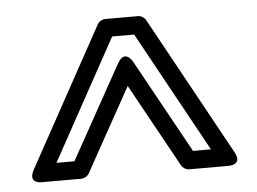

<svg xmlns="http://www.w3.org/2000/svg" viewBox="-39 -749 713 533"><g transform="rotate(-5 317.0 -483.0)"><path d="M482.8 -315 339.9 -574.1C339.9 -574.1 319.4 -616.1 296.1 -574.1L152.3 -315H102.3L286.8 -651H348.2L532.7 -315ZM446.1 -277.9C450 -270.9 458.7 -265 468 -265H575C621.2 -265 596.9 -302 596.9 -302L384.9 -688C381 -695.1 372.3 -701 363 -701H272C264 -701 254.6 -696.2 250.1 -688L38.1 -302C15.8 -261.5 60 -265 60 -265H167C174.9 -265 184.3 -269.7 188.9 -277.9L317.9 -510.4Z"/></g></svg>

Font: Fog Sans
Style: Outline
Weight: 700
Foundry: Intel Corporation
Version: Version 1.00